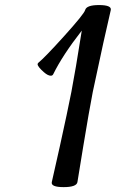

<svg xmlns="http://www.w3.org/2000/svg" viewBox="-20 -747 507 775"><path d="M427.2 -706.5Q402.8 -604 354.5 -376Q339.4 -298.3 315.9 -155.3Q304.2 -83.5 292.5 -11.7Q288.6 8.3 236.8 8.3Q185.1 8.3 189 -11.7Q205.1 -83.5 221.2 -154.8Q252.9 -298.3 268.1 -376Q284.2 -459.5 310.1 -623.5Q232.4 -523.9 194.8 -447.3Q191.9 -441.4 185.1 -441.4Q173.3 -441.4 157.2 -455.6Q131.8 -478 131.8 -487.8Q131.8 -491.2 135.3 -494.1Q160.6 -514.6 238.3 -600.6Q319.8 -690.9 323.7 -706.5Q329.1 -726.6 379.4 -726.6Q431.2 -726.6 427.2 -706.5Z"/></svg>

Font: Dai Banna SIL Light
Style: BoldOblique
Weight: 700
Italic angle: -11°
Designer: Victor Gaultney
Foundry: SIL International
Version: Version 2.000